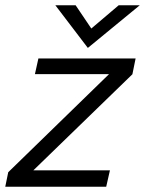

<svg xmlns="http://www.w3.org/2000/svg" viewBox="-42 -710 551 730"><path d="M489.3 -689.9 292 -527.8 168.5 -689.9H245.6L305.2 -601.6L409.2 -689.9ZM90.8 -428.2 104 -487.8H473.6L461.4 -427.7L85 -62.5H376L361.8 0H-22L-10.7 -55.2L372.6 -428.2Z"/></svg>

Font: HK Grotesk Italic
Style: Regular
Weight: 400
Italic angle: -13°
Designer: Alfredo Marco Pradil and Stefan Peev
Foundry: Hanken Design Co.
Version: Version 1.000;PS 001.000;hotconv 1.0.88;makeotf.lib2.5.64775